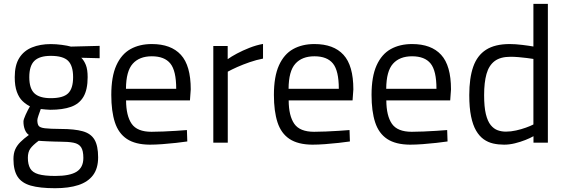

<svg xmlns="http://www.w3.org/2000/svg" viewBox="-20 -738 2926 993"><path d="M264.8 235.4Q185.9 235.4 138.7 221.8Q91.6 208.2 70.6 175.2Q49.6 142.2 49.6 84.4Q49.6 55.4 58.6 35Q67.5 14.6 85.3 -3.2Q103.1 -21 129.3 -40Q115.7 -49.2 108.5 -67.8Q101.3 -86.4 101.3 -109.4Q101.3 -119.8 112.5 -144.4Q123.7 -169 134.9 -188.2Q114.3 -198.2 96.2 -215.6Q78.1 -233 67.2 -263Q56.2 -293 56.2 -339Q56.2 -401 79.7 -438.3Q103.2 -475.6 145.5 -492.8Q187.8 -510 242.8 -510Q269.8 -510 299.7 -506Q329.6 -502 346.8 -497L495.3 -500.8V-436.9L400.5 -439.3Q414.7 -425.1 424 -402Q433.3 -378.9 433.3 -339Q433.3 -274.4 411.7 -237.6Q390.1 -200.8 347.3 -185.5Q304.5 -170.2 239.6 -170.2Q232.8 -170.2 215.9 -171.7Q199.1 -173.2 190.9 -174.2Q185.5 -159.6 179.3 -141.6Q173.1 -123.6 173.1 -116.6Q173.1 -97 179.9 -87.3Q186.7 -77.7 212.5 -74.6Q238.3 -71.5 294 -71.1Q365.3 -71.1 407.7 -59.2Q450.1 -47.4 468.8 -15.6Q487.5 16.2 487.5 75.8Q487.5 132.6 461.3 167.8Q435 203 385.4 219.2Q335.8 235.4 264.8 235.4ZM265.8 172Q341.2 172 376.1 150.1Q411.1 128.1 411.1 79Q411.1 40.8 399.2 23.2Q387.3 5.5 360.5 0.1Q333.8 -5.3 288.4 -5.3Q279.6 -5.3 263.3 -5.8Q247 -6.3 229.4 -7Q211.9 -7.7 198.2 -8.6Q184.5 -9.5 179.9 -9.9Q148.9 13.3 136.5 31.1Q124.1 49 124.1 78.2Q124.1 111.9 136.1 133Q148.1 154.1 178.9 163Q209.7 172 265.8 172ZM242.6 -230.3Q306.4 -230.3 332.2 -255.2Q358.1 -280.1 358.1 -339Q358.1 -397.9 332.2 -423.5Q306.4 -449.1 242.6 -449.1Q184.7 -449.1 158.1 -423.5Q131.5 -397.9 131.5 -339Q131.5 -280.1 158.1 -255.2Q184.7 -230.3 242.6 -230.3Z M754.4 10.2Q680 9.6 636.4 -19.3Q592.8 -48.2 574.2 -105.4Q555.6 -162.6 555.6 -247.2Q555.6 -342.2 581.8 -400.1Q608 -458 654.9 -484.1Q701.8 -510.2 765.2 -510.2Q864.4 -510.2 915.4 -454.6Q966.5 -399 966.5 -275.8L962.4 -218.7H632Q632.4 -139 661 -97.7Q689.7 -56.4 763.5 -56.4Q791.1 -56.4 824.7 -57.9Q858.3 -59.4 890.9 -61.4Q923.5 -63.4 946.7 -65.4L948.7 -6.4Q924.7 -2.8 890.5 1Q856.2 4.8 820.2 7.5Q784.2 10.2 754.4 10.2ZM631.5 -278.9H891.3Q891.3 -372.1 861 -409.5Q830.7 -446.9 765.2 -446.9Q701 -446.9 666.5 -408.4Q632 -369.9 631.5 -278.9Z M1083.2 0V-500H1157.6V-432Q1176.2 -445.4 1205.5 -461.1Q1234.9 -476.8 1270.2 -490.7Q1305.5 -504.6 1340.3 -510.8V-435Q1305.9 -428.4 1271.2 -416.4Q1236.5 -404.4 1207 -391.3Q1177.5 -378.1 1158 -367.3V0Z M1595.4 10.2Q1521 9.6 1477.4 -19.3Q1433.8 -48.2 1415.2 -105.4Q1396.6 -162.6 1396.6 -247.2Q1396.6 -342.2 1422.8 -400.1Q1449 -458 1495.9 -484.1Q1542.8 -510.2 1606.2 -510.2Q1705.4 -510.2 1756.4 -454.6Q1807.5 -399 1807.5 -275.8L1803.4 -218.7H1473Q1473.4 -139 1502 -97.7Q1530.7 -56.4 1604.5 -56.4Q1632.1 -56.4 1665.7 -57.9Q1699.3 -59.4 1731.9 -61.4Q1764.5 -63.4 1787.7 -65.4L1789.7 -6.4Q1765.7 -2.8 1731.5 1Q1697.2 4.8 1661.2 7.5Q1625.2 10.2 1595.4 10.2ZM1472.5 -278.9H1732.3Q1732.3 -372.1 1702 -409.5Q1671.7 -446.9 1606.2 -446.9Q1542 -446.9 1507.5 -408.4Q1473 -369.9 1472.5 -278.9Z M2100.4 10.2Q2026 9.6 1982.4 -19.3Q1938.8 -48.2 1920.2 -105.4Q1901.6 -162.6 1901.6 -247.2Q1901.6 -342.2 1927.8 -400.1Q1954 -458 2000.9 -484.1Q2047.8 -510.2 2111.2 -510.2Q2210.4 -510.2 2261.4 -454.6Q2312.5 -399 2312.5 -275.8L2308.4 -218.7H1978Q1978.4 -139 2007 -97.7Q2035.7 -56.4 2109.5 -56.4Q2137.1 -56.4 2170.7 -57.9Q2204.3 -59.4 2236.9 -61.4Q2269.5 -63.4 2292.7 -65.4L2294.7 -6.4Q2270.7 -2.8 2236.5 1Q2202.2 4.8 2166.2 7.5Q2130.2 10.2 2100.4 10.2ZM1977.5 -278.9H2237.3Q2237.3 -372.1 2207 -409.5Q2176.7 -446.9 2111.2 -446.9Q2047 -446.9 2012.5 -408.4Q1978 -369.9 1977.5 -278.9Z M2587 10.2Q2557.6 10.2 2530.8 4.2Q2504.1 -1.8 2481.6 -17.7Q2459.1 -33.7 2442.3 -62.4Q2425.5 -91.1 2416.3 -136.1Q2407 -181.1 2407 -246Q2407 -334.4 2427.5 -392.9Q2448 -451.4 2494 -480.8Q2540 -510.2 2616.4 -510.2Q2645.3 -510.2 2681.7 -505.7Q2718.1 -501.2 2738.7 -497.4V-717.9H2813.5V0H2739.1V-33.6Q2722.9 -24.2 2697.2 -14Q2671.5 -3.8 2643 3.2Q2614.4 10.2 2587 10.2ZM2596.3 -57.2Q2622.2 -57.2 2649.1 -63.3Q2676 -69.3 2699.9 -77.9Q2723.9 -86.5 2738.7 -94.3V-433.2Q2726.1 -435.2 2704.9 -438Q2683.7 -440.8 2661.3 -442.6Q2638.8 -444.4 2620.4 -444.4Q2567.9 -444.4 2538.2 -422Q2508.5 -399.5 2496.1 -355.4Q2483.8 -311.4 2483.8 -246Q2483.8 -185.3 2492.8 -147.9Q2501.9 -110.6 2518 -91Q2534.1 -71.4 2554.1 -64.3Q2574 -57.2 2596.3 -57.2Z"/></svg>

Font: Titillium Web
Style: Bold
Weight: 700
Designer: Mohamed Gaber, Accademia di Belle Arti di Urbino
Foundry: Kief Type Foundry, Accademia di Belle Arti di Urbino
Version: Version 3.000